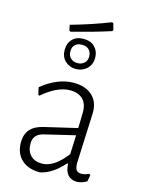

<svg xmlns="http://www.w3.org/2000/svg" viewBox="-121 -867 695 943"><g transform="rotate(15 226.5 -396.0)"><path d="M329 -798 336 -795 345 -763 341 -756Q261 -730 144 -700L137 -704L131 -732Q238 -762 329 -798ZM216 -683Q253 -683 273.5 -661.5Q294 -640 294 -608Q294 -572 271 -551Q248 -530 215 -530Q183 -530 161 -551Q139 -572 139 -607Q139 -641 159.5 -662Q180 -683 216 -683ZM215 -653Q193 -653 180.5 -641Q168 -629 168 -608Q168 -585 181.5 -572.5Q195 -560 216 -560Q236 -560 250 -572Q264 -584 264 -606Q264 -627 251.5 -640Q239 -653 215 -653ZM224 -462Q285 -462 319 -431Q353 -400 353 -345Q353 -330 347.5 -216Q342 -102 342 -87Q342 -61 349.5 -50.5Q357 -40 375 -40Q393 -40 413 -50L420 -45L414 -12Q390 3 363 4Q303 2 300 -71H295Q238 -6 177 6Q117 6 83 -25.5Q49 -57 49 -113Q49 -194 137 -214L303 -253L305 -334Q305 -377 282 -399.5Q259 -422 217 -422Q153 -422 77 -357L71 -360L63 -397Q145 -462 224 -462ZM302 -216 147 -179Q96 -167 96 -119Q96 -81 117 -59.5Q138 -38 175 -38Q236 -38 298 -119Z"/></g></svg>

Font: Alegreya Sans Light
Style: Regular
Weight: 300
Designer: Juan Pablo del Peral
Foundry: Huerta Tipografica
Version: Version 2.007